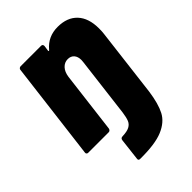

<svg xmlns="http://www.w3.org/2000/svg" viewBox="-211 -620 911 911"><g transform="rotate(-45 244.0 -165.0)"><path d="M481 -381Q481 -358 479 -345L437 0Q427 71 406 111.5Q385 152 333 174Q281 196 181 195Q169 195 171 183L184 72Q186 60 198 60Q229 59 245 50.5Q261 42 267.5 26Q274 10 278 -19L315 -321Q316 -325 316 -334Q316 -357 304.5 -370Q293 -383 273 -383Q251 -383 235.5 -366.5Q220 -350 216 -321L178 -12Q177 -7 173.5 -3.5Q170 0 165 0H27Q22 0 19 -3.5Q16 -7 17 -12L78 -505Q78 -510 82 -513.5Q86 -517 91 -517H228Q239 -517 239 -505L235 -477Q235 -474 237 -473.5Q239 -473 242 -477Q282 -525 347 -525Q411 -525 446 -487.5Q481 -450 481 -381Z"/></g></svg>

Font: Barlow Semi Condensed ExtraBold
Style: Italic
Weight: 800
Width: 4
Italic angle: -7°
Designer: Jeremy Tribby
Foundry: Tribby Type
Version: Version 1.408